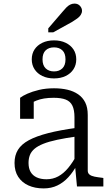

<svg xmlns="http://www.w3.org/2000/svg" viewBox="-20 -1039 619 1070"><path d="M410 -327V-279Q346 -270 299 -260Q252 -250 221 -237.5Q190 -225 172 -209.5Q154 -194 146.5 -174.5Q139 -155 139 -131Q139 -101 150.5 -81Q162 -61 184.5 -50.5Q207 -40 239 -40Q275 -40 304.5 -56Q334 -72 359.5 -102.5Q385 -133 408 -176L409 -120Q388 -81 361 -51.5Q334 -22 300 -5.5Q266 11 223 11Q175 11 138.5 -5.5Q102 -22 81.5 -53.5Q61 -85 61 -131Q61 -173 80 -204Q99 -235 140.5 -257.5Q182 -280 248 -297Q314 -314 410 -327ZM409 0 398 -117 395 -122V-386Q395 -426 383.5 -450Q372 -474 346.5 -484Q321 -494 279 -494Q221 -494 183 -478.5Q145 -463 125 -444Q123 -451 126 -459Q129 -467 135 -473.5Q141 -480 149.5 -484.5Q158 -489 168 -490V-377H92V-494Q106 -505 133 -517Q160 -529 197.5 -538Q235 -547 281 -547Q322 -547 356 -539Q390 -531 415.5 -513.5Q441 -496 455 -468Q469 -440 469 -398V-88Q469 -74 479 -66Q489 -58 507 -54.5Q525 -51 551 -48L556 -47V0ZM217 -708Q217 -675 234.5 -658Q252 -641 281 -641Q310 -641 327.5 -658Q345 -675 345 -708Q345 -742 327.5 -758.5Q310 -775 281 -775Q252 -775 234.5 -758.5Q217 -742 217 -708ZM405 -708Q405 -677 389.5 -653Q374 -629 346 -615.5Q318 -602 281 -602Q244 -602 216 -615.5Q188 -629 172.5 -653Q157 -677 157 -708Q157 -740 172.5 -763.5Q188 -787 216 -800.5Q244 -814 281 -814Q318 -814 346 -800.5Q374 -787 389.5 -763.5Q405 -740 405 -708ZM329 -974 249 -881V-859H277L382 -917Q398 -927 410.5 -936Q423 -945 430 -956Q437 -967 437 -979Q437 -994 425.5 -1006.5Q414 -1019 395 -1019Q382 -1019 370.5 -1013Q359 -1007 349.5 -997Q340 -987 329 -974Z"/></svg>

Font: Roboto Serif Light
Style: Regular
Weight: 300
Designer: Greg Gazdowicz
Foundry: Commercial Type
Version: Version 1.008